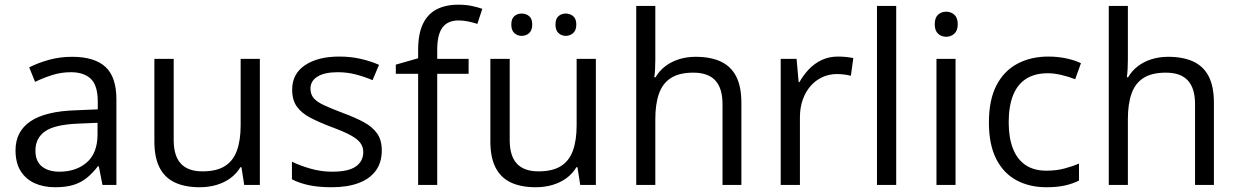

<svg xmlns="http://www.w3.org/2000/svg" viewBox="-20 -785 5254 815"><path d="M285.6 -543.9Q381.3 -543.9 427.7 -501Q474.1 -458 474.1 -363.8V0H415L399.4 -79.1H395.5Q373 -49.8 348.6 -30Q324.2 -10.3 292.2 -0.2Q260.3 9.8 213.9 9.8Q165 9.8 127.2 -7.3Q89.4 -24.4 67.6 -59.1Q45.9 -93.8 45.9 -147Q45.9 -227.1 109.4 -270Q172.9 -313 302.7 -316.9L395 -320.8V-353.5Q395 -422.9 365.2 -450.7Q335.4 -478.5 281.2 -478.5Q239.3 -478.5 201.2 -466.3Q163.1 -454.1 128.9 -437.5L104 -499Q140.1 -517.6 187 -530.8Q233.9 -543.9 285.6 -543.9ZM394 -263.7 312.5 -260.3Q212.4 -256.3 171.4 -227.5Q130.4 -198.7 130.4 -146Q130.4 -100.1 158.2 -78.1Q186 -56.2 231.9 -56.2Q303.2 -56.2 348.6 -95.7Q394 -135.3 394 -214.4Z M1083 -535.2V0H1016.6L1004.9 -75.2H1000.5Q983.9 -47.4 957.5 -28.3Q931.2 -9.3 898.2 0.2Q865.2 9.8 828.1 9.8Q764.6 9.8 721.7 -10.7Q678.7 -31.2 657 -74.2Q635.3 -117.2 635.3 -184.6V-535.2H717.3V-190.4Q717.3 -123.5 747.6 -90.6Q777.8 -57.6 839.8 -57.6Q899.4 -57.6 934.8 -80.1Q970.2 -102.5 985.8 -146.2Q1001.5 -189.9 1001.5 -253.4V-535.2Z M1600.6 -146.5Q1600.6 -95.2 1575 -60.3Q1549.3 -25.4 1501.7 -7.8Q1454.1 9.8 1388.2 9.8Q1332 9.8 1291 1Q1250 -7.8 1219.2 -23.9V-98.6Q1252 -82.5 1297.4 -69.3Q1342.8 -56.2 1390.1 -56.2Q1459.5 -56.2 1490.7 -78.6Q1522 -101.1 1522 -139.6Q1522 -161.6 1509.5 -178.5Q1497.1 -195.3 1467.8 -211.2Q1438.5 -227.1 1386.7 -246.1Q1335.4 -265.6 1298.1 -284.9Q1260.7 -304.2 1240.5 -332Q1220.2 -359.9 1220.2 -404.3Q1220.2 -472.2 1275.1 -508.5Q1330.1 -544.9 1419.4 -544.9Q1467.8 -544.9 1510 -535.4Q1552.2 -525.9 1588.9 -509.8L1561.5 -444.8Q1528.3 -459 1490.7 -468.8Q1453.1 -478.5 1414.1 -478.5Q1357.9 -478.5 1327.9 -460Q1297.9 -441.4 1297.9 -409.2Q1297.9 -384.3 1311.8 -368.2Q1325.7 -352.1 1356.4 -337.9Q1387.2 -323.7 1437.5 -304.7Q1487.8 -286.1 1524.4 -266.4Q1561 -246.6 1580.8 -218.5Q1600.6 -190.4 1600.6 -146.5Z M1969.2 -471.7H1835.9V0H1754.9V-471.7H1660.2V-510.7L1754.9 -537.6V-573.2Q1754.9 -640.6 1774.9 -682.9Q1794.9 -725.1 1833 -745.1Q1871.1 -765.1 1925.8 -765.1Q1956.5 -765.1 1982.2 -759.8Q2007.8 -754.4 2027.3 -747.6L2006.3 -683.6Q1989.7 -689 1969 -693.6Q1948.2 -698.2 1926.8 -698.2Q1880.4 -698.2 1858.2 -668.2Q1835.9 -638.2 1835.9 -574.2V-535.2H1969.2Z M2509.3 -535.2V0H2442.9L2431.2 -75.2H2426.8Q2410.2 -47.4 2383.8 -28.3Q2357.4 -9.3 2324.5 0.2Q2291.5 9.8 2254.4 9.8Q2190.9 9.8 2147.9 -10.7Q2105 -31.2 2083.3 -74.2Q2061.5 -117.2 2061.5 -184.6V-535.2H2143.6V-190.4Q2143.6 -123.5 2173.8 -90.6Q2204.1 -57.6 2266.1 -57.6Q2325.7 -57.6 2361.1 -80.1Q2396.5 -102.5 2412.1 -146.2Q2427.7 -189.9 2427.7 -253.4V-535.2ZM2150.4 -680.7Q2150.4 -705.1 2163.1 -716.3Q2175.8 -727.5 2194.3 -727.5Q2213.4 -727.5 2226.3 -716.3Q2239.3 -705.1 2239.3 -680.7Q2239.3 -656.7 2226.3 -644.8Q2213.4 -632.8 2194.3 -632.8Q2175.8 -632.8 2163.1 -644.8Q2150.4 -656.7 2150.4 -680.7ZM2337.9 -680.7Q2337.9 -705.1 2350.6 -716.3Q2363.3 -727.5 2381.3 -727.5Q2399.9 -727.5 2413.1 -716.3Q2426.3 -705.1 2426.3 -680.7Q2426.3 -656.7 2413.1 -644.8Q2399.9 -632.8 2381.3 -632.8Q2363.3 -632.8 2350.6 -644.8Q2337.9 -656.7 2337.9 -680.7Z M2761.7 -759.8V-532.7Q2761.7 -513.2 2760.7 -493.4Q2759.8 -473.6 2757.3 -457H2762.7Q2779.3 -485.4 2804.9 -504.6Q2830.6 -523.9 2863.3 -533.9Q2896 -543.9 2932.6 -543.9Q2997.1 -543.9 3040.3 -523.4Q3083.5 -502.9 3105.2 -460Q3127 -417 3127 -348.6V0H3046.9V-343.3Q3046.9 -410.2 3016.4 -443.4Q2985.8 -476.6 2922.9 -476.6Q2863.3 -476.6 2827.9 -453.9Q2792.5 -431.2 2777.1 -387.2Q2761.7 -343.3 2761.7 -279.8V0H2680.7V-759.8Z M3537.1 -544.9Q3553.2 -544.9 3570.8 -543.2Q3588.4 -541.5 3602.1 -538.6L3591.8 -463.4Q3578.6 -466.8 3562.5 -468.8Q3546.4 -470.7 3532.2 -470.7Q3500 -470.7 3471.4 -457.8Q3442.9 -444.8 3421.4 -420.7Q3399.9 -396.5 3387.7 -362.5Q3375.5 -328.6 3375.5 -287.1V0H3293.9V-535.2H3361.3L3370.1 -436.5H3373.5Q3390.1 -466.3 3413.6 -491Q3437 -515.6 3468 -530.3Q3499 -544.9 3537.1 -544.9Z M3784.2 0H3702.6V-759.8H3784.2Z M4036.1 -535.2V0H3955.1V-535.2ZM3996.6 -735.4Q4016.6 -735.4 4031 -722.4Q4045.4 -709.5 4045.4 -682.1Q4045.4 -655.3 4031 -642.1Q4016.6 -628.9 3996.6 -628.9Q3975.6 -628.9 3961.7 -642.1Q3947.8 -655.3 3947.8 -682.1Q3947.8 -709.5 3961.7 -722.4Q3975.6 -735.4 3996.6 -735.4Z M4421.9 9.8Q4349.6 9.8 4294.4 -20Q4239.3 -49.8 4208.5 -110.8Q4177.7 -171.9 4177.7 -264.6Q4177.7 -361.8 4210.2 -423.6Q4242.7 -485.4 4299.8 -515.1Q4356.9 -544.9 4429.7 -544.9Q4469.7 -544.9 4507.1 -536.9Q4544.4 -528.8 4568.4 -516.6L4543.9 -448.7Q4519.5 -458.5 4487.5 -466.3Q4455.6 -474.1 4427.7 -474.1Q4372.1 -474.1 4335.2 -450.2Q4298.3 -426.3 4280 -379.9Q4261.7 -333.5 4261.7 -265.6Q4261.7 -200.7 4279.5 -154.8Q4297.4 -108.9 4332.8 -84.7Q4368.2 -60.5 4421.4 -60.5Q4463.9 -60.5 4498 -69.6Q4532.2 -78.6 4560.1 -90.8V-18.6Q4533.2 -4.9 4500.2 2.4Q4467.3 9.8 4421.9 9.8Z M4767.6 -759.8V-532.7Q4767.6 -513.2 4766.6 -493.4Q4765.6 -473.6 4763.2 -457H4768.6Q4785.2 -485.4 4810.8 -504.6Q4836.4 -523.9 4869.1 -533.9Q4901.9 -543.9 4938.5 -543.9Q5002.9 -543.9 5046.1 -523.4Q5089.4 -502.9 5111.1 -460Q5132.8 -417 5132.8 -348.6V0H5052.7V-343.3Q5052.7 -410.2 5022.2 -443.4Q4991.7 -476.6 4928.7 -476.6Q4869.1 -476.6 4833.7 -453.9Q4798.3 -431.2 4783 -387.2Q4767.6 -343.3 4767.6 -279.8V0H4686.5V-759.8Z"/></svg>

Font: Wonky
Style: Regular
Weight: 400
Designer: Monotype Design Team
Foundry: Monotype Imaging Inc.
Version: Version 3.000